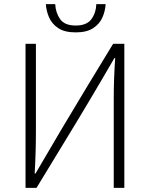

<svg xmlns="http://www.w3.org/2000/svg" viewBox="-20 -908 719 925"><path d="M579 -3H528V-430Q528 -531 535 -628H531Q410 -419 285 -215L156 -3H103V-697H153V-275Q153 -173 147 -72H151Q276 -287 404 -498L525 -697H579ZM345 -752Q291 -752 260.5 -772.5Q230 -793 216.5 -824Q203 -855 201 -888H246Q248 -847 269.5 -816Q291 -785 345 -785Q398 -785 420.5 -816Q443 -847 444 -888H489Q487 -855 473.5 -824Q460 -793 429 -772.5Q398 -752 345 -752Z"/></svg>

Font: LXGW 975 Gothic SC 200W
Style: Regular
Weight: 200
Version: Version 2.01;February 25, 2021